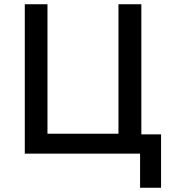

<svg xmlns="http://www.w3.org/2000/svg" viewBox="-20 -725 817 906"><path d="M641 161V0H97V-705H204V-94H539V-705H647V-91H740V161Z"/></svg>

Font: Nunito Sans 7pt SemiCondensed SemiBold
Style: Regular
Weight: 600
Width: 4
Designer: Vernon Adams
Foundry: Vernon Adams
Version: Version 3.101;gftools[0.9.27]